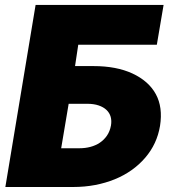

<svg xmlns="http://www.w3.org/2000/svg" viewBox="-20 -747 696 767"><path d="M122.2 -727.3H633.5L606.5 -568.2H292.6L279.8 -483H353.7Q445 -483 508.9 -453.5Q573.9 -423.3 602.5 -370.9Q631 -318.5 619.3 -244.3Q607.2 -171.5 560 -116.8Q536.2 -89.1 505.7 -67.5Q475.1 -45.8 438.6 -30.9Q402 -16 360.3 -8Q318.5 0 272.7 0H1.4ZM224.4 -154.8H298.3Q320.7 -154.8 341.4 -160.3Q362.2 -165.8 378.9 -177Q395.6 -188.2 407.3 -205.3Q419 -222.3 423.3 -245.7Q426.5 -264.6 422.1 -280.4Q417.6 -296.2 405.5 -307.7Q393.5 -319.2 374.1 -325.8Q354.8 -332.4 328.1 -332.4H254.3Z"/></svg>

Font: Inter P Black
Style: Italic
Weight: 900
Italic angle: -9.40001°
Designer: Rasmus Andersson
Foundry: rsms
Version: Version 3.018;git-588b23468